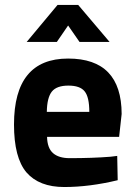

<svg xmlns="http://www.w3.org/2000/svg" viewBox="-20 -751 550 783"><path d="M88.9 -580.1 214.8 -731H298.8L426.8 -580.1H304.2L257.8 -647L211.9 -580.1ZM344.2 -294.9Q344.2 -355 325.2 -378.4Q306.6 -401.9 258.8 -401.9Q210.9 -401.9 191.4 -377.4Q171.9 -353 170.9 -294.9ZM264.2 -106Q356.9 -106 430.2 -111.8L458 -115.2L460 -16.1Q344.7 11.7 242.2 11.7Q139.6 11.7 87.9 -47.9Q37.1 -107.9 37.1 -243.2Q37.1 -512.2 257.8 -512.2Q475.6 -512.2 476.1 -286.1L465.8 -192.9H171.9Q172.9 -147 196.3 -126.5Q219.7 -106 264.2 -106Z"/></svg>

Font: TitilliumWeb-Bold
Style: Bold
Weight: 700
Version: Version 1.001;PS 57.000;hotconv 1.0.70;makeotf.lib2.5.55311